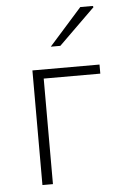

<svg xmlns="http://www.w3.org/2000/svg" viewBox="-53 -764 504 801"><g transform="rotate(-5 199.5 -363.0)"><path d="M92 0V-480H373V-442H136V0ZM177 -572 314 -726H366L369 -721L217 -572Z"/></g></svg>

Font: Source Sans 3 Light
Style: Regular
Weight: 300
Designer: Paul D. Hunt
Foundry: Adobe
Version: Version 3.052;hotconv 1.1.0;makeotfexe 2.6.0